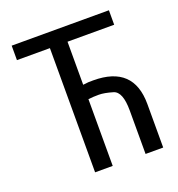

<svg xmlns="http://www.w3.org/2000/svg" viewBox="-129 -818 858 925"><g transform="rotate(-20 300.0 -355.5)"><path d="M550.8 -223.1V0H460.4V-223.1Q460.4 -319.3 417.2 -332.3Q374 -345.2 345.7 -345.2Q317.4 -345.2 292 -342.3V0H201.7V-636.7H32.7V-710.9H531.2V-636.7H292V-416Q322.3 -420.4 344.7 -419.4Q550.8 -419.4 550.8 -223.1Z"/></g></svg>

Font: RobotoMono-Regular
Style: Regular
Weight: 400
Designer: Google
Version: Version 2.000985; 2015; ttfautohint (v1.3)